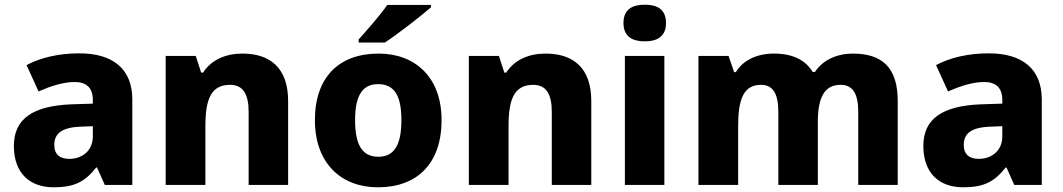

<svg xmlns="http://www.w3.org/2000/svg" viewBox="-20 -853 4523 817"><path d="M318 -626C230 -626 153 -608 93 -576L144 -464C197 -487 249 -504 298 -504C346 -504 375 -481 375 -428V-412L281 -409C122 -402 39 -349 39 -232C39 -112 111 -56 208 -56C299 -56 342 -81 389 -140H393L426 -66H543V-430C543 -559 461 -626 318 -626ZM324 -314 375 -316V-272C375 -213 331 -177 275 -177C237 -177 211 -194 211 -236C211 -283 240 -311 324 -314Z M1012 -625C939 -625 879 -598 844 -544H836L813 -615H685V-66H854V-316C854 -429 877 -492 959 -492C1014 -492 1038 -453 1038 -377V-66H1206V-424C1206 -565 1128 -625 1012 -625Z M1814 -822V-832H1628C1597 -787 1539 -722 1506 -685V-672H1618C1671 -707 1772 -785 1814 -822ZM1859 -342C1859 -524 1747 -625 1591 -625C1422 -625 1320 -524 1320 -342C1320 -158 1432 -56 1588 -56C1756 -56 1859 -158 1859 -342ZM1491 -342C1491 -443 1520 -495 1589 -495C1660 -495 1688 -443 1688 -342C1688 -240 1660 -186 1590 -186C1519 -186 1491 -240 1491 -342Z M2302 -625C2229 -625 2169 -598 2134 -544H2126L2103 -615H1975V-66H2144V-316C2144 -429 2167 -492 2249 -492C2304 -492 2328 -453 2328 -377V-66H2496V-424C2496 -565 2418 -625 2302 -625Z M2724 -833C2674 -833 2633 -816 2633 -755C2633 -695 2674 -677 2724 -677C2773 -677 2814 -695 2814 -755C2814 -816 2773 -833 2724 -833ZM2807 -615H2639V-66H2807Z M3609 -625C3543 -625 3482 -599 3448 -547H3438C3407 -598 3353 -625 3273 -625C3201 -625 3142 -597 3111 -546H3104L3080 -615H2952V-66H3121V-316C3121 -429 3143 -492 3218 -492C3268 -492 3292 -456 3292 -377V-66H3460V-333C3460 -435 3486 -492 3557 -492C3607 -492 3632 -457 3632 -377V-66H3800V-424C3800 -565 3734 -625 3609 -625Z M4188 -626C4100 -626 4023 -608 3963 -576L4014 -464C4067 -487 4119 -504 4168 -504C4216 -504 4245 -481 4245 -428V-412L4151 -409C3992 -402 3909 -349 3909 -232C3909 -112 3981 -56 4078 -56C4169 -56 4212 -81 4259 -140H4263L4296 -66H4413V-430C4413 -559 4331 -626 4188 -626ZM4194 -314 4245 -316V-272C4245 -213 4201 -177 4145 -177C4107 -177 4081 -194 4081 -236C4081 -283 4110 -311 4194 -314Z"/></svg>

Font: Noto Sans Malayalam UI ExtraBold
Style: Regular
Weight: 800
Designer: Jelle Bosma - Monotype Design Team
Foundry: Monotype Imaging Inc.
Version: Version 2.104